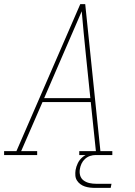

<svg xmlns="http://www.w3.org/2000/svg" viewBox="-38 -755 658 935"><path d="M-18 0V-19H42L353 -735H377L451 -19H509V0H348V-19H429L404 -258H169L65 -19H143V0ZM177 -277H402L380 -490Q375 -543 369.5 -595.5Q364 -648 360 -700Q337 -648 314.5 -595Q292 -542 269 -490ZM426 160Q413 160 400 158.5Q387 157 375 153Q363 149 353 141.5Q343 134 336.5 123.5Q330 113 329 100Q328 87 330 73Q333 56 341 39.5Q349 23 363 11Q377 -1 394.5 -6Q412 -11 430 -11L428 0Q414 0 400.5 4.5Q387 9 376 19Q365 29 359 42Q353 55 351 68Q348 85 352.5 100Q357 115 369.5 124Q382 133 397.5 136.5Q413 140 430 140H505L501 160Z"/></svg>

Font: Iosevka Slab Thin Extended
Style: Italic
Weight: 100
Width: 7
Italic angle: -9°
Monospace: yes
Designer: Belleve Invis
Foundry: Belleve Invis
Version: Version 11.1.0; ttfautohint (v1.8.3)